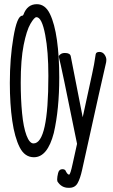

<svg xmlns="http://www.w3.org/2000/svg" viewBox="-20 -733 540 917"><path d="M311 164H307Q273 164 254 133Q253 129 253 124Q253 112 257.5 93.5Q262 75 278 75Q292 75 295 86Q303 101 310 101Q316 101 327 49L348 -46Q271 -427 261 -461V-464Q261 -468 269 -474Q277 -480 290 -480Q315 -480 318 -464Q324 -432 375 -173L420 -380Q430 -424 437 -474Q439 -485 455 -485Q470 -485 479 -472.5Q488 -460 488 -447Q488 -443 487 -436Q474 -383 372 79Q363 120 350.5 142Q338 164 311 164ZM142 18Q98 18 74 -29.5Q50 -77 38.5 -156.5Q27 -236 27 -337Q27 -455 44 -554Q61 -657 86 -658Q90 -658 92 -663Q110 -713 156 -713Q196 -713 218.5 -666.5Q241 -620 252 -541.5Q263 -463 263 -363Q263 -211 237 -98Q207 18 142 18ZM140 -48Q211 -48 211 -371Q211 -488 196 -566Q180 -651 154 -651Q144 -651 125.5 -619.5Q107 -588 93 -518Q79 -448 79 -339Q79 -259 85.5 -192Q92 -125 106.5 -86.5Q121 -48 140 -48Z"/></svg>

Font: Moon Stars Kai T HW
Style: Regular
Weight: 400
Designer: GuiWonder
Version: Version 1.101